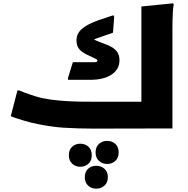

<svg xmlns="http://www.w3.org/2000/svg" viewBox="-20 -775 1134 1157"><path d="M1019 -1 542 0Q452 0 363 -5.5Q274 -11 168 -36Q149 -41 125 -48Q101 -55 79.5 -62Q58 -69 45 -75L85 -230H96Q107 -225 126.5 -217.5Q146 -210 165.5 -204Q185 -198 196 -194Q235 -182 281.5 -175.5Q328 -169 376.5 -166Q425 -163 469.5 -162.5Q514 -162 549 -162H894L832 -123V-736L1023 -755L1027 -747Q1023 -729 1021.5 -702Q1020 -675 1019.5 -647Q1019 -619 1019 -599ZM627 -504Q666 -488 683 -466.5Q700 -445 700 -412Q700 -358 653 -326Q606 -294 523 -294H390V-306L419 -400H546Q567 -400 567 -409Q567 -415 561.5 -418Q556 -421 547 -425L497 -449Q468 -464 454.5 -483Q441 -502 441 -532Q441 -572 473 -600.5Q505 -629 573 -653L663 -683L668 -674L661 -578L595 -555Q570 -547 555 -541Q540 -535 530 -526L526 -551Q538 -541 554.5 -533Q571 -525 591 -518ZM556 144Q556 110 576.5 92Q597 74 626 74Q655 74 675 92Q695 110 695 144Q695 176 675 194.5Q655 213 626 213Q597 213 576.5 194.5Q556 176 556 144ZM395 161Q395 127 415 109Q435 91 464 91Q493 91 513 109Q533 127 533 161Q533 193 513 211.5Q493 230 464 230Q435 230 415 211.5Q395 193 395 161ZM491 293Q491 260 511 242Q531 224 560 224Q589 224 609.5 242Q630 260 630 293Q630 325 609.5 343.5Q589 362 560 362Q531 362 511 343.5Q491 325 491 293Z"/></svg>

Font: Kufam ExtraBold
Style: Italic
Weight: 800
Italic angle: -11°
Designer: Artur Schmal
Foundry: Original Type
Version: Version 1.301; ttfautohint (v1.8.3)